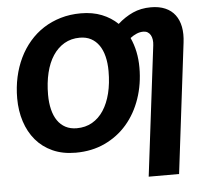

<svg xmlns="http://www.w3.org/2000/svg" viewBox="-59 -799 1105 1032"><g transform="rotate(-5 493.0 -283.0)"><path d="M865.5 170.5H701.5L787.5 -531Q789.5 -547 787.5 -561.2Q785.5 -575.5 779.5 -586Q773.5 -596.5 763.8 -602.5Q754 -608.5 740.5 -608.5Q722 -608.5 704.2 -601Q686.5 -593.5 669.5 -580.5Q703 -508 703 -418Q703 -328.5 676.2 -250.8Q649.5 -173 600 -115.5Q550.5 -58 480.2 -25Q410 8 322.5 8Q252 8 198 -16.5Q144 -41 107.8 -84Q71.5 -127 52.8 -185Q34 -243 34 -310.5Q34 -370 46 -424.8Q58 -479.5 80.8 -526.8Q103.5 -574 136.8 -612.8Q170 -651.5 212.2 -678.8Q254.5 -706 305.2 -721Q356 -736 414 -736Q477.5 -736 527 -716.2Q576.5 -696.5 612.5 -661.5Q651 -696 694.5 -715.8Q738 -735.5 792.5 -735.5Q837 -735.5 869.8 -721.2Q902.5 -707 922.5 -680.2Q942.5 -653.5 949.8 -615.8Q957 -578 951 -531ZM339.5 -122.5Q386.5 -122.5 423 -143.5Q459.5 -164.5 484.5 -202.8Q509.5 -241 522.8 -294.5Q536 -348 536 -413.5Q536 -457 527.2 -492.5Q518.5 -528 501 -553.2Q483.5 -578.5 457.8 -592.2Q432 -606 397.5 -606Q350.5 -606 314 -584.8Q277.5 -563.5 252.2 -525.2Q227 -487 214 -433.2Q201 -379.5 201 -315Q201 -271.5 209.8 -235.8Q218.5 -200 235.8 -175Q253 -150 279 -136.2Q305 -122.5 339.5 -122.5Z"/></g></svg>

Font: Lato Black
Style: Italic
Weight: 900
Italic angle: -7°
Designer: Lukasz Dziedzic
Foundry: tyPoland Lukasz Dziedzic
Version: Version 2.007; 2014-02-27